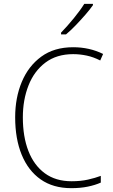

<svg xmlns="http://www.w3.org/2000/svg" viewBox="-20 -1036 586 1000"><path d="M361 -754Q275 -754 216.5 -710Q158 -666 128.5 -591Q99 -516 99 -425Q99 -324 128 -249.5Q157 -175 213.5 -133.5Q270 -92 353 -92Q400 -92 438 -100.5Q476 -109 505 -120V-85Q476 -72 437.5 -64Q399 -56 351 -56Q257 -56 192 -101.5Q127 -147 93 -230Q59 -313 59 -425Q59 -527 93.5 -609.5Q128 -692 195 -741Q262 -790 361 -790Q446 -790 517 -755L502 -721Q467 -739 431.5 -746.5Q396 -754 361 -754ZM464 -1009Q448 -986 424 -958.5Q400 -931 374 -904Q348 -877 324 -857H298V-866Q330 -899 364 -940.5Q398 -982 419 -1016H464Z"/></svg>

Font: Noto Sans Malayalam UI SemiCondensed ExtraLight
Style: Regular
Weight: 200
Width: 4
Designer: Jelle Bosma - Monotype Design Team
Foundry: Monotype Imaging Inc.
Version: Version 2.104; ttfautohint (v1.8.4.7-5d5b)